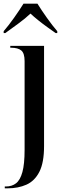

<svg xmlns="http://www.w3.org/2000/svg" viewBox="-34 -786 349 1046"><path d="M-8 240V230H-2Q31 230 53.5 212.5Q76 195 88 151.5Q100 108 100 30V-453Q100 -496 82 -511Q64 -526 26 -526H22V-536H206V10Q206 100 180.5 150Q155 200 110 220Q65 240 8 240ZM-14 -616Q12 -646 42.5 -689Q73 -732 94 -766H170Q191 -732 221.5 -689Q252 -646 278 -616V-606H269Q252 -618 226 -636.5Q200 -655 174.5 -675.5Q149 -696 132 -712Q105 -686 64.5 -656.5Q24 -627 -5 -606H-14Z"/></svg>

Font: Noto Serif Display SemiCondensed Medium
Style: Regular
Weight: 500
Width: 4
Designer: Monotype Design Team
Foundry: Monotype Imaging Inc.
Version: Version 2.009